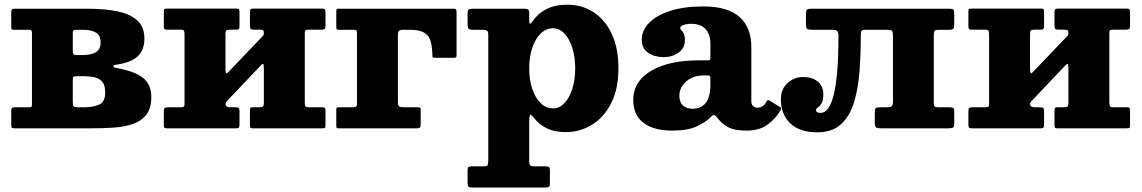

<svg xmlns="http://www.w3.org/2000/svg" viewBox="-20 -558 4966 835"><path d="M107 -428.5H39.5Q32 -428.5 30.5 -430.8Q29 -433 29 -440.5V-507Q29 -520 41 -520H362Q437.5 -520 492.8 -508.2Q548 -496.5 578 -468.2Q608 -440 608 -390Q608 -340 578.2 -312.5Q548.5 -285 484 -276.5Q473 -275 473.5 -269.8Q474 -264.5 483 -263Q564 -249 601 -220.2Q638 -191.5 638 -136.5Q638 -87.5 616.8 -59.8Q595.5 -32 559 -19.2Q522.5 -6.5 476.8 -3.2Q431 0 382 0H44.5Q35.5 0 32.2 -2Q29 -4 29 -12V-76.5Q29 -86.5 32.8 -89Q36.5 -91.5 45.5 -91.5H107.5Q115.5 -91.5 117.2 -94.5Q119 -97.5 119 -105.5V-416.5Q119 -428.5 107 -428.5ZM296.5 -412.5V-340.5Q296.5 -327 299.5 -322.8Q302.5 -318.5 315.5 -318.5H340Q377.5 -318.5 397.5 -331.2Q417.5 -344 417.5 -374Q417.5 -404 397.5 -416.2Q377.5 -428.5 340 -428.5H310.5Q301.5 -428.5 299 -425.2Q296.5 -422 296.5 -412.5ZM296.5 -205.5V-114Q296.5 -99.5 300.5 -95.5Q304.5 -91.5 319.5 -91.5H346Q383.5 -91.5 410.5 -102.8Q437.5 -114 437.5 -156Q437.5 -187 425 -202Q412.5 -217 391.8 -221.8Q371 -226.5 346 -226.5H315.5Q300.5 -226.5 298.5 -223.5Q296.5 -220.5 296.5 -205.5Z M1305.5 -114Q1305.5 -101 1308 -96.2Q1310.5 -91.5 1323.5 -91.5H1382.5Q1391 -91.5 1393.2 -88.2Q1395.5 -85 1395.5 -76.5V-11Q1395.5 -3 1392 -1.5Q1388.5 0 1380 0H1078Q1070 0 1068.5 -3.8Q1067 -7.5 1067 -15.5V-77Q1067 -85.5 1069.2 -88.5Q1071.5 -91.5 1079.5 -91.5H1107.5Q1119.5 -91.5 1123.5 -94.8Q1127.5 -98 1127.5 -111V-256.5Q1127.5 -271 1126 -277.2Q1124.5 -283.5 1117.5 -277L969 -120.5Q966 -117.5 963.5 -114.5Q961 -111.5 961 -105Q961 -91.5 981.5 -91.5H1004Q1014 -91.5 1017.8 -88.5Q1021.5 -85.5 1021.5 -74.5V-15Q1021.5 -6 1018.8 -3Q1016 0 1007.5 0H706.5Q697.5 0 695 -3.2Q692.5 -6.5 692.5 -16V-75.5Q692.5 -86 696.8 -88.8Q701 -91.5 710.5 -91.5H765.5Q775.5 -91.5 779 -93.8Q782.5 -96 782.5 -105.5V-406.5Q782.5 -419.5 780.2 -424.2Q778 -429 764.5 -429H705.5Q697.5 -429 695 -432.2Q692.5 -435.5 692.5 -444V-509.5Q692.5 -518 696.2 -519.2Q700 -520.5 708 -520.5H1010.5Q1018 -520.5 1019.8 -517Q1021.5 -513.5 1021.5 -505V-443.5Q1021.5 -435.5 1019 -432.2Q1016.5 -429 1009 -429H980.5Q968.5 -429 964.5 -425.8Q960.5 -422.5 960.5 -409.5V-269Q960.5 -249.5 962 -242.2Q963.5 -235 973 -244.5L1123 -401.5Q1126 -404.5 1126.8 -408Q1127.5 -411.5 1127.5 -413.5Q1127.5 -425 1123 -427Q1118.5 -429 1106.5 -429H1084.5Q1074.5 -429 1070.8 -432Q1067 -435 1067 -446V-505.5Q1067 -514.5 1069.8 -517.5Q1072.5 -520.5 1081 -520.5H1381.5Q1390.5 -520.5 1393 -517.2Q1395.5 -514 1395.5 -504.5V-445Q1395.5 -434.5 1391.5 -431.8Q1387.5 -429 1377.5 -429H1322.5Q1313 -429 1309.2 -426.8Q1305.5 -424.5 1305.5 -415Z M1518 -428.5H1454.5Q1447.5 -428.5 1445 -430.2Q1442.5 -432 1442.5 -439.5V-510.5Q1442.5 -520 1450 -520H1953.5Q1961 -520 1963.2 -517Q1965.5 -514 1965.5 -505.5V-316.5Q1965.5 -309.5 1962 -308Q1958.5 -306.5 1951.5 -306.5H1870.5Q1863 -306.5 1861.8 -309Q1860.5 -311.5 1860.5 -318.5Q1859.5 -354.5 1852.8 -378.8Q1846 -403 1825.2 -415.8Q1804.5 -428.5 1762 -428.5H1732.5Q1710.5 -428.5 1710.5 -410V-111.5Q1710.5 -99.5 1716 -95.5Q1721.5 -91.5 1734.5 -91.5H1795.5Q1803 -91.5 1806.2 -90Q1809.5 -88.5 1809.5 -81.5V-15Q1809.5 -5.5 1805.8 -2.8Q1802 0 1793 0H1455Q1447.5 0 1445 -1.2Q1442.5 -2.5 1442.5 -10V-82.5Q1442.5 -89 1446 -90.2Q1449.5 -91.5 1456 -91.5H1519Q1532.5 -91.5 1532.5 -106.5V-413.5Q1532.5 -423.5 1530.2 -426Q1528 -428.5 1518 -428.5Z M2013.5 -453V-499Q2013.5 -513.5 2018.5 -516.8Q2023.5 -520 2036.5 -520H2260Q2271 -520 2276.2 -517Q2281.5 -514 2281.5 -502.5V-467Q2281.5 -444 2296 -465Q2318.5 -499 2356 -518.2Q2393.5 -537.5 2447.5 -537.5Q2510.5 -537.5 2560.8 -505.2Q2611 -473 2640.2 -411.2Q2669.5 -349.5 2669.5 -260.5Q2669.5 -172 2638.5 -110.2Q2607.5 -48.5 2555.5 -16Q2503.5 16.5 2440 16.5Q2392 16.5 2358 0Q2324 -16.5 2302 -45.5Q2291 -60 2286.2 -58.8Q2281.5 -57.5 2281.5 -20V140.5Q2281.5 156.5 2285.5 161Q2289.5 165.5 2306 165.5H2354Q2364 165.5 2367.8 168.5Q2371.5 171.5 2371.5 182.5V238Q2371.5 251.5 2367.5 254.5Q2363.5 257.5 2349.5 257.5H2034.5Q2020.5 257.5 2017 253.5Q2013.5 249.5 2013.5 236.5V184Q2013.5 173.5 2016.5 169.5Q2019.5 165.5 2031 165.5H2080.5Q2096.5 165.5 2100 161Q2103.5 156.5 2103.5 140V-404.5Q2103.5 -420.5 2098.2 -424.5Q2093 -428.5 2077.5 -428.5H2038.5Q2022 -428.5 2017.8 -432.8Q2013.5 -437 2013.5 -453ZM2281.5 -260.5Q2281.5 -211 2294.8 -171.8Q2308 -132.5 2331.2 -109.5Q2354.5 -86.5 2385.5 -86.5Q2413 -86.5 2434.8 -109.5Q2456.5 -132.5 2469 -171.8Q2481.5 -211 2481.5 -260.5Q2481.5 -310.5 2469 -349.8Q2456.5 -389 2434.8 -412Q2413 -435 2385.5 -435Q2354.5 -435 2331.2 -412Q2308 -389 2294.8 -349.8Q2281.5 -310.5 2281.5 -260.5Z M2734 -123Q2734 -177.5 2769.2 -216Q2804.5 -254.5 2868.5 -275Q2932.5 -295.5 3018.5 -295.5H3056.5Q3065 -295.5 3067.2 -297.5Q3069.5 -299.5 3069.5 -308.5V-367Q3069.5 -409 3048.2 -431.8Q3027 -454.5 2986 -454.5Q2967 -454.5 2952.8 -449.5Q2938.5 -444.5 2938.5 -437Q2938.5 -430.5 2943.5 -426Q2948.5 -421.5 2953.5 -412.5Q2958.5 -403.5 2958.5 -382Q2958.5 -348.5 2931 -329Q2903.5 -309.5 2867 -309.5Q2827 -309.5 2799 -328.2Q2771 -347 2771 -385.5Q2771 -425.5 2802.5 -458.2Q2834 -491 2894 -510.5Q2954 -530 3039 -530Q3144 -530 3195.8 -484.5Q3247.5 -439 3247.5 -353.5V-118.5Q3247.5 -103.5 3255.2 -96.5Q3263 -89.5 3273.5 -89.5Q3284 -89.5 3294.5 -95Q3305 -100.5 3314.5 -117.5Q3319.5 -126.5 3326 -121L3372.5 -92.5Q3379.5 -88.5 3375.5 -80.5Q3358 -47 3321.5 -18.5Q3285 10 3227.5 10H3227Q3173 10 3145.2 -5.8Q3117.5 -21.5 3100.5 -45Q3091 -57 3085.5 -57.8Q3080 -58.5 3072 -50Q3050.5 -27.5 3011 -8.8Q2971.5 10 2903.5 10Q2823 10 2778.5 -23.8Q2734 -57.5 2734 -123ZM2934.5 -141.5Q2934.5 -113.5 2950.2 -99.2Q2966 -85 2992.5 -85Q3029.5 -85 3049.5 -110.8Q3069.5 -136.5 3069.5 -191V-220Q3069.5 -230 3059.5 -230H3042.5Q2994 -230 2964.2 -203.8Q2934.5 -177.5 2934.5 -141.5Z M3376 -126Q3376 -170.5 3404.8 -196.8Q3433.5 -223 3472.5 -223Q3512.5 -223 3536.5 -203.2Q3560.5 -183.5 3560.5 -148Q3560.5 -121 3552.8 -108.5Q3545 -96 3537 -90.8Q3529 -85.5 3529 -80Q3529 -72 3534.8 -69.5Q3540.5 -67 3547.5 -67Q3569.5 -67 3584 -90Q3598.5 -113 3607 -150.8Q3615.5 -188.5 3619.8 -233Q3624 -277.5 3625.2 -321.2Q3626.5 -365 3626.5 -399.5Q3626.5 -419 3620.5 -423.8Q3614.5 -428.5 3595 -428.5H3512.5Q3496 -428.5 3490.5 -432Q3485 -435.5 3485 -452.5V-493.5Q3485 -511 3489 -515.5Q3493 -520 3510 -520H4108Q4124 -520 4127 -515.2Q4130 -510.5 4130 -495V-452.5Q4130 -437.5 4126 -433Q4122 -428.5 4108 -428.5H4065.5Q4050 -428.5 4045.5 -425Q4041 -421.5 4041 -406V-111.5Q4041 -99 4045 -95.2Q4049 -91.5 4061 -91.5H4109.5Q4120.5 -91.5 4125.2 -88.8Q4130 -86 4130 -75V-22.5Q4130 -8 4125.5 -4Q4121 0 4106 0H3810.5Q3795.5 0 3790 -3.8Q3784.5 -7.5 3784.5 -23.5V-70.5Q3784.5 -85 3789.2 -88.2Q3794 -91.5 3810.5 -91.5H3834Q3850 -91.5 3856.8 -95Q3863.5 -98.5 3863.5 -116V-400.5Q3863.5 -418 3860 -423.2Q3856.5 -428.5 3838 -428.5H3743.5Q3729.5 -428.5 3726.5 -423Q3723.5 -417.5 3723.5 -403.5Q3723.5 -324 3718 -248.8Q3712.5 -173.5 3694.2 -113.5Q3676 -53.5 3637.8 -18Q3599.5 17.5 3534 17.5Q3458 17.5 3417 -21.5Q3376 -60.5 3376 -126Z M4804.5 -114Q4804.5 -101 4807 -96.2Q4809.5 -91.5 4822.5 -91.5H4881.5Q4890 -91.5 4892.2 -88.2Q4894.5 -85 4894.5 -76.5V-11Q4894.5 -3 4891 -1.5Q4887.5 0 4879 0H4577Q4569 0 4567.5 -3.8Q4566 -7.5 4566 -15.5V-77Q4566 -85.5 4568.2 -88.5Q4570.5 -91.5 4578.5 -91.5H4606.5Q4618.5 -91.5 4622.5 -94.8Q4626.5 -98 4626.5 -111V-256.5Q4626.5 -271 4625 -277.2Q4623.5 -283.5 4616.5 -277L4468 -120.5Q4465 -117.5 4462.5 -114.5Q4460 -111.5 4460 -105Q4460 -91.5 4480.5 -91.5H4503Q4513 -91.5 4516.8 -88.5Q4520.5 -85.5 4520.5 -74.5V-15Q4520.5 -6 4517.8 -3Q4515 0 4506.5 0H4205.5Q4196.5 0 4194 -3.2Q4191.5 -6.5 4191.5 -16V-75.5Q4191.5 -86 4195.8 -88.8Q4200 -91.5 4209.5 -91.5H4264.5Q4274.5 -91.5 4278 -93.8Q4281.5 -96 4281.5 -105.5V-406.5Q4281.5 -419.5 4279.2 -424.2Q4277 -429 4263.5 -429H4204.5Q4196.5 -429 4194 -432.2Q4191.5 -435.5 4191.5 -444V-509.5Q4191.5 -518 4195.2 -519.2Q4199 -520.5 4207 -520.5H4509.5Q4517 -520.5 4518.8 -517Q4520.5 -513.5 4520.5 -505V-443.5Q4520.5 -435.5 4518 -432.2Q4515.5 -429 4508 -429H4479.5Q4467.5 -429 4463.5 -425.8Q4459.5 -422.5 4459.5 -409.5V-269Q4459.5 -249.5 4461 -242.2Q4462.5 -235 4472 -244.5L4622 -401.5Q4625 -404.5 4625.8 -408Q4626.5 -411.5 4626.5 -413.5Q4626.5 -425 4622 -427Q4617.5 -429 4605.5 -429H4583.5Q4573.5 -429 4569.8 -432Q4566 -435 4566 -446V-505.5Q4566 -514.5 4568.8 -517.5Q4571.5 -520.5 4580 -520.5H4880.5Q4889.5 -520.5 4892 -517.2Q4894.5 -514 4894.5 -504.5V-445Q4894.5 -434.5 4890.5 -431.8Q4886.5 -429 4876.5 -429H4821.5Q4812 -429 4808.2 -426.8Q4804.5 -424.5 4804.5 -415Z"/></svg>

Font: Besley* Heavy
Style: Regular
Weight: 800
Designer: Owen Earl
Foundry: indestructible type*
Version: Version 3.000; ttfautohint (v1.8.3)